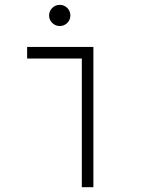

<svg xmlns="http://www.w3.org/2000/svg" viewBox="-20 -782 626 802"><path d="M321.8 0V-537.6H93.3V-585.9H370.1V0ZM229.5 -673.3Q211.4 -673.3 198.2 -686.3Q185.1 -699.2 185.1 -717.3Q185.1 -735.8 198.2 -748.8Q211.4 -761.7 229.5 -761.7Q248 -761.7 261 -748.8Q273.9 -735.8 273.9 -717.3Q273.9 -699.2 261 -686.3Q248 -673.3 229.5 -673.3Z"/></svg>

Font: Cascadia Code ExtraLight
Style: Regular
Weight: 200
Monospace: yes
Designer: Aaron Bell
Foundry: Saja Typeworks
Version: Version 2407.024; ttfautohint (v1.8.4)